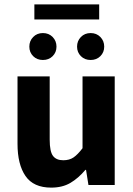

<svg xmlns="http://www.w3.org/2000/svg" viewBox="-20 -845 608 877"><path d="M214 12Q133 12 96.5 -41Q60 -94 60 -188V-496H207V-207Q207 -153 222 -133Q237 -113 269 -113Q297 -113 316 -126Q335 -139 357 -168V-496H504V0H384L373 -69H370Q338 -31 301.5 -9.5Q265 12 214 12ZM176 -571Q149 -571 131.5 -588.5Q114 -606 114 -632Q114 -658 131.5 -676Q149 -694 176 -694Q203 -694 220.5 -676Q238 -658 238 -632Q238 -606 220.5 -588.5Q203 -571 176 -571ZM137 -756V-825H433V-756ZM394 -571Q367 -571 349.5 -588.5Q332 -606 332 -632Q332 -658 349.5 -676Q367 -694 394 -694Q421 -694 438.5 -676Q456 -658 456 -632Q456 -606 438.5 -588.5Q421 -571 394 -571Z"/></svg>

Font: TT Toshiba Sans
Style: Bold
Weight: 700
Designer: Paul D. Hunt
Foundry: Toshiba Corporation
Version: Version 2.020;PS 2.000;hotconv 1.0.86;makeotf.lib2.5.63406